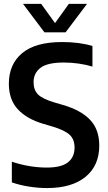

<svg xmlns="http://www.w3.org/2000/svg" viewBox="-20 -968 562 998"><path d="M224.5 9.5Q179.5 9.5 131.2 2Q83 -5.5 41.5 -20V-127.5Q133 -97 223.5 -97Q298.5 -97 333 -124Q367.5 -151 367.5 -201Q367.5 -243.5 342.2 -267.2Q317 -291 252 -310.5L204.5 -324.5Q119.5 -349.5 72.8 -399.8Q26 -450 26 -532.5Q26 -634 95.2 -691.8Q164.5 -749.5 303 -749.5Q392.5 -749.5 460.5 -729V-622Q427 -632 388.8 -637.5Q350.5 -643 312 -643Q226 -643 190.2 -615.2Q154.5 -587.5 154.5 -541Q154.5 -500.5 177.2 -477.5Q200 -454.5 259.5 -436.5L307 -422.5Q400.5 -395.5 448.2 -345.2Q496 -295 496 -211Q496 -107.5 424.8 -49Q353.5 9.5 224.5 9.5ZM211 -800 99.5 -948H194L266 -848L338 -948H432.5L321 -800Z"/></svg>

Font: Encode Sans SemiCondensed SemiCondensed SemiBold
Style: Regular
Weight: 600
Width: 4
Designer: Multiple Designers
Foundry: Impallari Type
Version: Version 3.000; ttfautohint (v1.8.3) -l 8 -r 50 -G 200 -x 14 